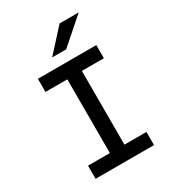

<svg xmlns="http://www.w3.org/2000/svg" viewBox="-217 -1044 1051 1164"><g transform="rotate(-30 308.0 -462.5)"><path d="M359 -608V-92H513V0H104V-92H257V-608H104V-700H513V-608ZM386 -925H520L342 -769H244Z"/></g></svg>

Font: Overpass Mono Light
Style: Bold
Weight: 600
Monospace: yes
Designer: Delve Withrington, Dave Bailey
Foundry: Delve Fonts
Version: Version 1.000;DELV;Overpass